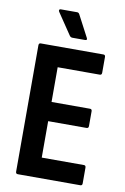

<svg xmlns="http://www.w3.org/2000/svg" viewBox="-93 -892 619 947"><g transform="rotate(10 217.0 -419.0)"><path d="M65.3 0Q54.9 0 54.9 -10.9V-644.1Q54.9 -655 64.8 -655H378.4Q388.3 -655 388.3 -644.1V-565.3Q388.3 -553.8 378.4 -553.8H167.3V-379.9H359.9Q369.8 -379.9 369.8 -369V-295.1Q369.8 -283.7 359.9 -283.7H167.3V-101.2H378.4Q388.3 -101.2 388.3 -89.7V-10.9Q388.3 0 378.4 0ZM213.8 -709.6Q204.4 -709.6 198.9 -718L127.2 -824.3Q123.7 -829.8 125.5 -833.8Q127.2 -837.7 132.7 -837.7H214.3Q222.7 -837.7 226.7 -829.8L283.6 -721.5Q290 -709.6 277.1 -709.6Z"/></g></svg>

Font: Sofia Sans Condensed
Style: Regular
Weight: 400
Designer: Botio Nikoltchev, Ani Petrova
Foundry: lettersoup
Version: Version 4.100